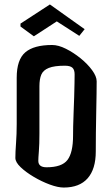

<svg xmlns="http://www.w3.org/2000/svg" viewBox="-20 -850 495 862"><path d="M266 -8Q240 -8 203.5 -21.5Q167 -35 131.5 -56Q96 -77 72.5 -99.5Q49 -122 49 -141Q49 -167 52 -207.5Q55 -248 55 -293V-501Q55 -582 93.5 -615Q132 -648 214 -648Q242 -648 276 -631Q310 -614 341.5 -588.5Q373 -563 393.5 -535Q414 -507 414 -485Q414 -466 413.5 -428.5Q413 -391 412 -344.5Q411 -298 410.5 -252Q410 -206 410 -170Q410 -91 373.5 -49.5Q337 -8 266 -8ZM189 -99Q258 -99 283 -132Q308 -165 308 -241Q308 -255 308.5 -283Q309 -311 310.5 -345.5Q312 -380 313 -414.5Q314 -449 314.5 -476Q315 -503 315 -516Q315 -537 305 -546Q295 -555 271 -555Q224 -555 199 -545Q174 -535 165.5 -515Q157 -495 157 -463V-250Q157 -202 154.5 -171Q152 -140 152 -128Q152 -99 189 -99ZM72 -744 204 -830 360 -719 336 -689 235 -754 132 -687 72 -731Z"/></svg>

Font: Jaini Purva
Style: Regular
Weight: 400
Designer: Maithili Shingre, Girish Dalvi (Devanagari), Taresh Vohra (Latin)
Foundry: Ek Type
Version: Version 2.000; ttfautohint (v1.8.4.7-5d5b)